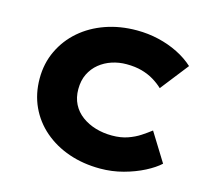

<svg xmlns="http://www.w3.org/2000/svg" viewBox="-104 -843 1078 977"><g transform="rotate(15 435.0 -354.0)"><path d="M501 10Q412 10 336.5 -16Q261 -42 204.5 -90.5Q148 -139 117 -206Q86 -273 86 -354Q86 -434 118 -501Q150 -568 206 -616.5Q262 -665 337.5 -691.5Q413 -718 502 -718Q561 -718 616.5 -705Q672 -692 720 -668Q768 -644 804 -611L689 -464Q668 -484 640 -501Q612 -518 576.5 -528Q541 -538 495 -538Q455 -538 418.5 -526Q382 -514 353 -490.5Q324 -467 307 -432.5Q290 -398 290 -352Q290 -308 307.5 -273.5Q325 -239 357 -215.5Q389 -192 429.5 -180Q470 -168 516 -168Q562 -168 598 -180.5Q634 -193 662 -211.5Q690 -230 712 -247L805 -97Q777 -71 729.5 -46.5Q682 -22 623 -6Q564 10 501 10Z"/></g></svg>

Font: Lexend Giga ExtraBold
Style: Regular
Weight: 800
Designer: Bonnie Shaver-Troup, Thomas Jockin
Foundry: Lexend
Version: Version 1.007